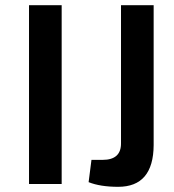

<svg xmlns="http://www.w3.org/2000/svg" viewBox="-20 -710 670 741"><path d="M92 0V-690H218V0ZM573 -150Q572 11 436 11Q367 11 322 -7L333 -93H376Q448 -93 447 -158V-690H573Z"/></svg>

Font: Taylor Sans Upright Semi Bold
Style: Regular
Weight: 600
Italic angle: -8°
Designer: Natanael Gama
Version: Version 1.001 September 8, 2015